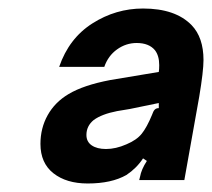

<svg xmlns="http://www.w3.org/2000/svg" viewBox="-20 -795 498 451"><path d="M75 -457Q75 -494 92 -524.5Q109 -555 141 -574Q176 -595 239 -607L353 -626Q354 -632 354 -642Q354 -664 344 -677Q330 -694 301 -694Q276 -694 255 -679Q234 -664 225 -638H119Q142 -705 197 -740Q252 -775 316 -775Q392 -775 430 -736Q458 -707 458 -654Q458 -628 448 -568L413 -372H307L309 -380Q312 -397 325 -417L316 -423Q301 -400 277 -384Q242 -364 186 -364Q136 -364 105.5 -388Q75 -412 75 -457ZM277 -456Q301 -466 313 -481Q325 -496 337 -525Q340 -534 343.5 -537.5Q347 -541 353 -541V-553L285 -539L255 -534Q219 -527 200 -513Q183 -499 183 -478Q183 -462 195.5 -453.5Q208 -445 229 -445Q252 -445 277 -456Z"/></svg>

Font: Open Sauce Sans ExBold Italic
Style: Regular
Weight: 800
Italic angle: -10°
Designer: Alfredo Marco Pradil
Foundry: Creative Sauce Fz LLC
Version: Version 1.477